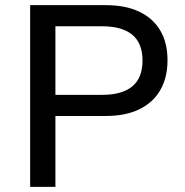

<svg xmlns="http://www.w3.org/2000/svg" viewBox="-20 -725 717 745"><path d="M97 0V-705H391Q467 -705 520.5 -679.5Q574 -654 602 -606.5Q630 -559 630 -491Q630 -424 602 -375.5Q574 -327 520.5 -301Q467 -275 391 -275H195V0ZM195 -357H377Q454 -357 493.5 -390Q533 -423 533 -490Q533 -557 493.5 -590Q454 -623 377 -623H195Z"/></svg>

Font: Nunito Sans 12pt ExtraLight 9pt Medium
Style: Regular
Weight: 500
Version: Version 3.101;gftools[0.9.27]